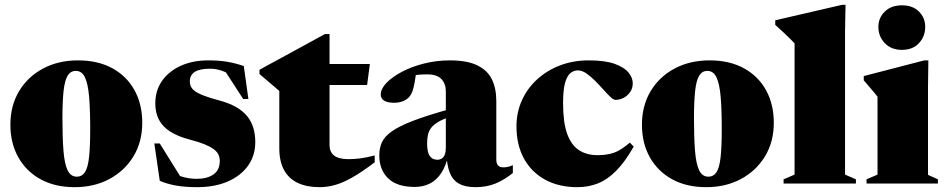

<svg xmlns="http://www.w3.org/2000/svg" viewBox="-20 -760 3922 795"><path d="M298 -28.5Q319.5 -28.5 331.8 -47.2Q344 -66 348.8 -109.5Q353.5 -153 353.5 -225.5Q353.5 -305.5 349 -359Q344.5 -412.5 331.8 -439.5Q319 -466.5 294 -466.5Q272.5 -466.5 260.5 -447.5Q248.5 -428.5 243.5 -385.5Q238.5 -342.5 238.5 -269.5Q238.5 -189.5 242.8 -135.8Q247 -82 259.8 -55.2Q272.5 -28.5 298 -28.5ZM289 15Q207.5 15 148 -17.8Q88.5 -50.5 55.8 -108.8Q23 -167 23 -243.5Q23 -322.5 59 -382.5Q95 -442.5 158.2 -476.2Q221.5 -510 303 -510Q385.5 -510 445 -477.5Q504.5 -445 536.8 -386.8Q569 -328.5 569 -251.5Q569 -172.5 532.5 -112.5Q496 -52.5 433 -18.8Q370 15 289 15Z M842 -510Q888 -510 921.2 -504.2Q954.5 -498.5 989.5 -486.5L1008.5 -350H987L901.5 -482L949 -439.5Q923 -459 898.5 -467.2Q874 -475.5 850 -475.5Q807.5 -475.5 786.8 -462.5Q766 -449.5 766 -422.5Q766 -407 774.8 -394.5Q783.5 -382 809.8 -370Q836 -358 890 -343.5Q930.5 -332.5 958.5 -316.2Q986.5 -300 1003.8 -278.5Q1021 -257 1029 -230.5Q1037 -204 1037 -172Q1037 -115.5 1006.8 -73.5Q976.5 -31.5 922.5 -8.2Q868.5 15 796.5 15Q744 15 705.8 7.8Q667.5 0.5 641.5 -11.5L619 -166H641.5L737 -12.5L694.5 -45Q710 -36.5 726.5 -30.8Q743 -25 760.5 -22.2Q778 -19.5 794.5 -19.5Q838 -19.5 864 -37.8Q890 -56 890 -94Q890 -109 884 -120.8Q878 -132.5 864.2 -142.8Q850.5 -153 826.5 -162.8Q802.5 -172.5 766 -182Q717.5 -194.5 685.8 -214.5Q654 -234.5 638.5 -263.5Q623 -292.5 623 -331.5Q623 -385.5 651.2 -425.5Q679.5 -465.5 729 -487.8Q778.5 -510 842 -510Z M1344.5 -160Q1344.5 -130.5 1363.5 -115.8Q1382.5 -101 1423.5 -101Q1446 -101 1471.8 -104.2Q1497.5 -107.5 1531.5 -116.5V-88Q1479.5 -48.5 1440 -26Q1400.5 -3.5 1367.8 5.8Q1335 15 1303.5 15Q1250.5 15 1213.2 -2.5Q1176 -20 1156.2 -55.8Q1136.5 -91.5 1136.5 -146.5V-383.5L1054.5 -453.5V-471Q1062.5 -476 1085 -488Q1107.5 -500 1138.2 -516.8Q1169 -533.5 1202.5 -551.8Q1236 -570 1268.2 -587.8Q1300.5 -605.5 1325.5 -619H1344.5V-484ZM1261.5 -408V-495H1511.5L1500 -408Z M1844 -308.5 1840.5 -276Q1811 -265 1792.8 -254Q1774.5 -243 1765 -230.2Q1755.5 -217.5 1752 -202Q1748.5 -186.5 1748.5 -167Q1748.5 -129.5 1759.5 -114Q1770.5 -98.5 1791 -98.5Q1801.5 -98.5 1809.5 -103.8Q1817.5 -109 1821.8 -120.2Q1826 -131.5 1826 -150V-381.5Q1826 -413.5 1807.5 -432.8Q1789 -452 1750.5 -452Q1731 -452 1716 -450.8Q1701 -449.5 1689 -447L1706 -483Q1701 -441.5 1696.8 -418.2Q1692.5 -395 1688 -382.8Q1683.5 -370.5 1677.5 -362.5Q1669 -350.5 1651.8 -342.5Q1634.5 -334.5 1612.5 -334.5Q1583 -334.5 1569.8 -343.8Q1556.5 -353 1556.5 -368.5Q1556.5 -392 1580.2 -416.8Q1604 -441.5 1644.2 -462.8Q1684.5 -484 1736 -497Q1787.5 -510 1843 -510Q1914.5 -510 1956.8 -489.2Q1999 -468.5 2017 -431Q2035 -393.5 2035 -342.5V-98.5Q2035 -88 2038.2 -81Q2041.5 -74 2048 -70.5Q2054.5 -67 2064 -67Q2073.5 -67 2083.2 -69.2Q2093 -71.5 2103.5 -76V-43.5Q2066.5 -14 2030.2 0.5Q1994 15 1948.5 15Q1906 15 1880 0.2Q1854 -14.5 1842 -45.8Q1830 -77 1828.5 -126L1837.5 -120.5Q1826.5 -72.5 1806.8 -43Q1787 -13.5 1759.5 0.2Q1732 14 1697 14Q1624 14 1587.2 -21.5Q1550.5 -57 1550.5 -117Q1550.5 -146.5 1561.2 -170.5Q1572 -194.5 1602.2 -216Q1632.5 -237.5 1690.8 -260Q1749 -282.5 1844 -308.5Z M2417.5 -510Q2485.5 -510 2525.5 -495.5Q2565.5 -481 2582.8 -459.2Q2600 -437.5 2600 -415Q2600 -394.5 2589.5 -379.2Q2579 -364 2562.8 -355.2Q2546.5 -346.5 2529 -346.5Q2520 -346.5 2507 -359Q2494 -371.5 2478 -389.5Q2462 -407.5 2444 -425.5Q2426 -443.5 2408 -456Q2390 -468.5 2373 -468.5Q2355 -468.5 2341 -456.5Q2327 -444.5 2319.2 -415Q2311.5 -385.5 2311.5 -332Q2311.5 -253.5 2328.2 -206.5Q2345 -159.5 2377 -138.5Q2409 -117.5 2453.5 -117.5Q2494.5 -117.5 2523.2 -128Q2552 -138.5 2588 -169.5L2604 -153Q2568 -90 2531.8 -53.2Q2495.5 -16.5 2456.2 -0.8Q2417 15 2371 15Q2294 15 2237.2 -16Q2180.5 -47 2149.5 -103.5Q2118.5 -160 2118.5 -237Q2118.5 -295 2141.2 -345Q2164 -395 2204.8 -432Q2245.5 -469 2299.8 -489.5Q2354 -510 2417.5 -510Z M2913 -28.5Q2934.5 -28.5 2946.8 -47.2Q2959 -66 2963.8 -109.5Q2968.5 -153 2968.5 -225.5Q2968.5 -305.5 2964 -359Q2959.5 -412.5 2946.8 -439.5Q2934 -466.5 2909 -466.5Q2887.5 -466.5 2875.5 -447.5Q2863.5 -428.5 2858.5 -385.5Q2853.5 -342.5 2853.5 -269.5Q2853.5 -189.5 2857.8 -135.8Q2862 -82 2874.8 -55.2Q2887.5 -28.5 2913 -28.5ZM2904 15Q2822.5 15 2763 -17.8Q2703.5 -50.5 2670.8 -108.8Q2638 -167 2638 -243.5Q2638 -322.5 2674 -382.5Q2710 -442.5 2773.2 -476.2Q2836.5 -510 2918 -510Q3000.5 -510 3060 -477.5Q3119.5 -445 3151.8 -386.8Q3184 -328.5 3184 -251.5Q3184 -172.5 3147.5 -112.5Q3111 -52.5 3048 -18.8Q2985 15 2904 15Z M3479 -37 3524 -17.5V0H3224.5V-17.5L3270 -37V-580.5Q3263 -588 3251.8 -599.2Q3240.5 -610.5 3225 -625Q3209.5 -639.5 3190 -657V-676L3466.5 -740H3481L3479 -628Z M3714.5 -553.5Q3670 -553.5 3643.5 -581.5Q3617 -609.5 3617 -648.5Q3617 -686 3643.5 -712Q3670 -738 3714.5 -738Q3759.5 -738 3785.2 -712Q3811 -686 3811 -648.5Q3811 -609.5 3785.2 -581.5Q3759.5 -553.5 3714.5 -553.5ZM3824 -510 3822.5 -399.5V-36L3863.5 -17.5V0H3568V-17.5L3613.5 -37V-359.5Q3607.5 -367.5 3599.8 -376.8Q3592 -386 3581.5 -398.2Q3571 -410.5 3556.5 -427.5V-445L3807 -510Z"/></svg>

Font: Newsreader 60pt ExtraBold
Style: Regular
Weight: 800
Designer: Hugues Gentile
Foundry: Production Type
Version: Version 1.003